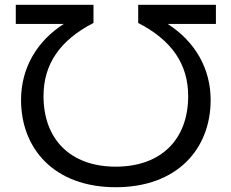

<svg xmlns="http://www.w3.org/2000/svg" viewBox="-20 -770 968 803"><path d="M464 13C722 13 861 -148 861 -352C861 -485 794 -598 681 -670H883V-750H558V-674C698 -602 767 -502 767 -368C767 -188 655 -73 464 -73C274 -73 162 -188 162 -368C162 -502 231 -602 371 -674V-750H46V-670H247C134 -598 68 -485 68 -352C68 -148 207 13 464 13Z"/></svg>

Font: Bounded Light
Style: Regular
Weight: 300
Designer: Vlad Churkin
Version: Version 3.0